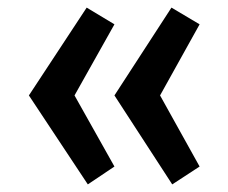

<svg xmlns="http://www.w3.org/2000/svg" viewBox="-20 -537 600 505"><path d="M211 -52 56 -286 208 -517 281 -473 176 -286 281 -99ZM433 -52 281 -286 431 -517 505 -473 401 -286 505 -99Z"/></svg>

Font: Ubuntu Sans Mono
Style: Regular
Weight: 400
Monospace: yes
Designer: Dalton Maag Ltd
Foundry: Dalton Maag Ltd
Version: Version 1.006